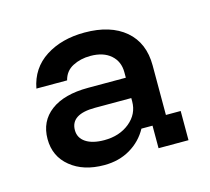

<svg xmlns="http://www.w3.org/2000/svg" viewBox="-56 -674 457 418"><g transform="rotate(-15 172.5 -465.0)"><path d="M132.5 -320Q85.8 -320 56.7 -343.8Q27.5 -367.5 27.5 -406.7Q27.5 -446.7 57.5 -469.2Q87.5 -491.7 141.7 -491.7H226.7V-504.2Q226.7 -528.3 210 -542.9Q193.3 -557.5 164.2 -557.5Q141.7 -557.5 124.2 -548.3Q106.7 -539.2 101.7 -519.2H32.5Q40.8 -563.3 77.1 -586.7Q113.3 -610 165 -610Q223.3 -610 256.7 -581.7Q290 -553.3 290 -502.5V-390.8H323.3V-325H255.8V-375.8H230.8Q216.7 -350 191.2 -335Q165.8 -320 132.5 -320ZM146.7 -372.5Q180.8 -372.5 203.8 -391.2Q226.7 -410 226.7 -438.3V-445.8H145Q90 -445.8 90 -410Q90 -392.5 105 -382.5Q120 -372.5 146.7 -372.5Z"/></g></svg>

Font: Funnel Display
Style: Regular
Weight: 400
Designer: NORD ID, Kristian Moeller
Foundry: Dicotype
Version: Version 1.000